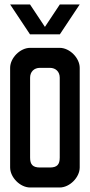

<svg xmlns="http://www.w3.org/2000/svg" viewBox="-20 -831 398 851"><path d="M24.9 -811.3H113L179.1 -711.8L245.2 -811.3H333.3L245.2 -678.7H113ZM333.3 -530.3V-88.6C333.3 -44.9 288.9 0 244.8 0H113.4C69.3 0 24.9 -44.9 24.9 -88.6V-530.3C24.9 -574 69.3 -618.9 113.4 -618.9H244.8C288.9 -618.9 333.3 -574 333.3 -530.3ZM113.4 -486.6V-132.3C113.4 -101.9 125.2 -88.6 157.2 -88.6H201C233 -88.6 244.8 -101.9 244.8 -132.3V-486.6C244.8 -512.8 227.3 -530.3 201 -530.3H157.2C130.9 -530.3 113.4 -512.8 113.4 -486.6Z"/></svg>

Font: Ulica
Style: Regular
Weight: 400
Version: Version